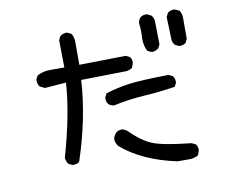

<svg xmlns="http://www.w3.org/2000/svg" viewBox="-81 -834 1161 959"><g transform="rotate(-10 500.0 -355.0)"><path d="M805 20H745Q570 -17 466 -107Q454 -122 452 -142Q454 -161 468 -175Q479 -185 497 -185H503L522 -175Q583 -114 635.5 -93Q688 -72 830 -57L850 -47Q859 -35 859 -18Q859 -13 850 8Q830 20 805 20ZM231 -53H225L205 -63Q195 -76 193 -94Q254 -308 264 -464L156 -456L131 -468Q121 -481 121 -499V-505L131 -524Q160 -540 196 -540H269L267 -678L276 -697Q290 -709 308 -709H313L333 -699Q345 -681 345 -655V-540L581 -544L601 -534Q610 -523 610 -506Q610 -500 601 -479Q587 -470 571 -468L341 -464Q330 -273 260 -63Q248 -53 231 -53ZM481 -310Q444 -315 444 -350V-356L454 -376Q511 -394 571.5 -402.5Q632 -411 775 -413L795 -403Q805 -392 805 -374V-368L795 -349Q718 -337 638 -332Q558 -327 481 -310ZM718 -540Q702 -542 690 -552Q677 -579 677 -612L678 -645Q678 -670 675 -693Q680 -730 715 -730H722L743 -719Q755 -705 755 -686L757 -571L747 -552Q733 -542 718 -540ZM858 -546H852L832 -556Q822 -567 820 -583L816 -699L826 -719Q839 -730 857 -730Q864 -730 885 -719Q896 -702 896 -679V-575L887 -556Q875 -546 858 -546Z"/></g></svg>

Font: Xiaolai SC
Style: Regular
Weight: 400
Designer: Nozomi Seto 瀬戸のぞみ
Version: Version 3.11;December 4, 2020;FontCreator 13.0.0.2613 64-bit